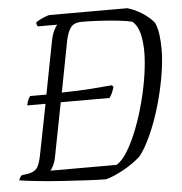

<svg xmlns="http://www.w3.org/2000/svg" viewBox="-57 -753 759 802"><g transform="rotate(-5 322.5 -352.0)"><path d="M54 -336Q58 -353 62.5 -362Q67 -371 70 -374H136H138L179 -586Q185 -619 193.5 -637Q202 -655 209 -661H128Q126 -662 124 -666.5Q122 -671 122 -678Q128 -683 140 -689Q152 -695 164 -699.5Q176 -704 181 -704H506Q536 -696 568 -675.5Q600 -655 617 -632Q627 -609 630.5 -580Q634 -551 634 -523Q634 -471 623 -407.5Q612 -344 593.5 -281.5Q575 -219 551 -166Q527 -113 502 -82Q471 -54 429 -31Q387 -8 356 0Q327 0 279 -2.5Q231 -5 177 -8.5Q123 -12 74 -17Q25 -22 -6 -27Q-3 -40 7 -48L32 -51Q56 -55 69 -69Q82 -83 91 -133L131 -336H128ZM127 -56H405Q429 -71 452 -109Q475 -147 495 -199Q515 -251 530 -308.5Q545 -366 553 -420.5Q561 -475 561 -517Q561 -559 552.5 -593.5Q544 -628 522 -646Q503 -651 468 -655Q433 -659 392 -661.5Q351 -664 312 -664Q278 -664 264.5 -644.5Q251 -625 244 -591L203 -377Q270 -378 321 -381.5Q372 -385 414 -389L420 -382Q415 -365 410 -354.5Q405 -344 399 -337H195L152 -116Q148 -92 140 -76.5Q132 -61 127 -56Z"/></g></svg>

Font: Texturina 72pt 72pt ExtraLight
Style: Italic
Weight: 200
Italic angle: -11°
Designer: Guillermo Torres Carreño
Foundry: Omnibus-Type
Version: Version 1.002; ttfautohint (v1.8.3)